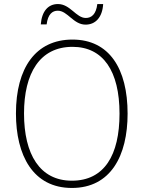

<svg xmlns="http://www.w3.org/2000/svg" viewBox="-20 -921 711 951"><path d="M182 -800H211C217 -851 240 -868 266 -868C315 -868 343 -799 404 -799C452 -799 487 -834 491 -901H462C456 -850 433 -832 405 -832C357 -832 328 -901 267 -901C219 -901 187 -866 182 -800ZM612 -358C612 -581 521 -725 339 -725C157 -725 59 -585 59 -359C59 -152 143 10 336 10C528 10 612 -149 612 -358ZM99 -359C99 -558 177 -689 339 -689C491 -689 572 -569 572 -358C572 -153 497 -26 336 -26C177 -26 99 -157 99 -359Z"/></svg>

Font: Noto Sans SemiCondensed ExtraLight
Style: Regular
Weight: 200
Width: 4
Designer: Monotype Design Team
Foundry: Monotype Imaging Inc.
Version: Version 2.013